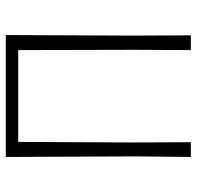

<svg xmlns="http://www.w3.org/2000/svg" viewBox="-28 -651 679 663"><g transform="rotate(-90 311.5 -319.5)"><path d="M470 0 471 -194 470 -596H153L151 -197L152 0H101L103 -194L101 -639H522L520 -197L521 0Z"/></g></svg>

Font: t
Style: Regular
Weight: 300
Designer: Juan Pablo del Peral
Foundry: Huerta Tipografica
Version: Version 2.004; ttfautohint (v1.8.1)